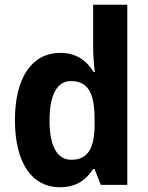

<svg xmlns="http://www.w3.org/2000/svg" viewBox="-20 -780 624 810"><path d="M232 10C302 10 343 -21 373 -67H379L405 0H517V-760H373V-580C373 -550 376 -507 380 -476H375C345 -525 301 -557 234 -557C118 -557 43 -457 43 -273C43 -90 117 10 232 10ZM281 -106C222 -106 189 -161 189 -272C189 -380 221 -438 279 -438C354 -438 379 -383 379 -277V-256C379 -154 351 -106 281 -106Z"/></svg>

Font: Noto Sans Khmer SemiCondensed
Style: Bold
Weight: 700
Width: 4
Designer: Danh Hong and the Monotype Design Team
Foundry: Monotype Imaging Inc.
Version: Version 2.004